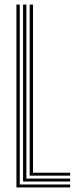

<svg xmlns="http://www.w3.org/2000/svg" viewBox="-20 -820 338 840"><path d="M51.9 0V-800H66.4V-12.9H286.8V0ZM80.9 -25.8V-800H95.4V-38.7H286.8V-25.8ZM109.9 -51.5V-800H124.4V-64.4H286.8V-51.5Z"/></svg>

Font: Big Shoulders Inline Display SC Thin
Style: Regular
Weight: 100
Designer: Patric King
Foundry: XO Type Co
Version: Version 2.002